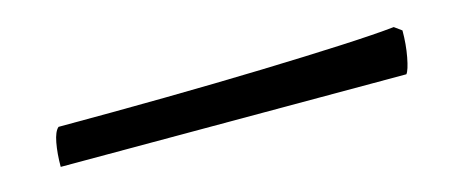

<svg xmlns="http://www.w3.org/2000/svg" viewBox="-23 -107 671 279"><g transform="rotate(-15 312.5 32.5)"><path d="M47 68Q47 48 50 32Q53 16 59 11Q140 11 218.5 10Q297 9 365.5 7Q434 5 486.5 2.5Q539 0 567 -3L578 5Q578 26 574.5 44.5Q571 63 567 68Z"/></g></svg>

Font: Texturina 12pt SemiBold
Style: Regular
Weight: 600
Designer: Guillermo Torres Carreño
Foundry: Omnibus-Type
Version: Version 1.002